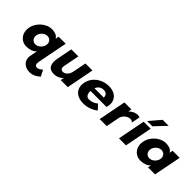

<svg xmlns="http://www.w3.org/2000/svg" viewBox="103 -1656 2898 2898"><g transform="rotate(45 1552.5 -207.0)"><path d="M282 10Q221 10 177 -22Q133 -54 114.5 -106.5Q96 -159 108 -220Q119 -281 158.5 -334Q198 -387 254.5 -419Q311 -451 372 -451Q418 -451 454 -436Q490 -421 510 -387L521 -441H671L574 55L425 52L445 -53Q418 -21 373 -5.5Q328 10 282 10ZM421 73 430 28 579 31 577 39Q570 74 579.5 98Q589 122 620 122Q641 122 664 108.5Q687 95 706 77L757 176Q717 213 674 231.5Q631 250 593 250Q529 250 487 223.5Q445 197 429 156Q413 115 421 73ZM478 -220Q483 -249 474.5 -274.5Q466 -300 444.5 -315Q423 -330 394 -330Q365 -330 338 -315Q311 -300 292 -274.5Q273 -249 268 -220Q262 -191 271 -166Q280 -141 301 -125.5Q322 -110 351 -110Q380 -110 407 -125Q434 -140 453 -165.5Q472 -191 478 -220Z M742 -190 791 -441H941L892 -190Q884 -151 896.5 -130.5Q909 -110 943 -110Q966 -110 988.5 -125Q1011 -140 1027 -165.5Q1043 -191 1049 -220L1092 -441H1242L1156 0H1006L1016 -54Q987 -24 949 -7Q911 10 869 10Q784 10 754 -43Q724 -96 742 -190Z M1284 -220Q1297 -288 1340.5 -340.5Q1384 -393 1448.5 -422Q1513 -451 1586 -451Q1654 -451 1704.5 -424.5Q1755 -398 1778 -348Q1801 -298 1788 -230L1782 -202H1409L1423 -273H1652Q1653 -295 1645.5 -313.5Q1638 -332 1619 -343.5Q1600 -355 1570 -355Q1518 -355 1486 -323.5Q1454 -292 1443 -239Q1435 -195 1440.5 -162.5Q1446 -130 1465 -112Q1484 -94 1513 -94Q1555 -94 1593.5 -110.5Q1632 -127 1653 -148L1726 -72Q1688 -37 1625 -13.5Q1562 10 1496 10Q1420 10 1367.5 -18.5Q1315 -47 1293 -99Q1271 -151 1284 -220Z M1924 -441H2074L2063 -387Q2087 -414 2125 -432.5Q2163 -451 2202 -451Q2212 -451 2224.5 -448Q2237 -445 2245 -441L2218 -305Q2210 -318 2195 -324Q2180 -330 2161 -330Q2134 -330 2105.5 -313.5Q2077 -297 2056.5 -271.5Q2036 -246 2031 -220L1988 0H1838Z M2335 -441H2485L2399 0H2249ZM2518 -664H2646L2477 -485H2365Z M2542 -220Q2553 -281 2592.5 -334Q2632 -387 2688.5 -419Q2745 -451 2806 -451Q2852 -451 2888 -436Q2924 -421 2944 -387L2955 -440H3105L3019 0H2869L2879 -53Q2852 -21 2807 -5.5Q2762 10 2716 10Q2655 10 2611 -22Q2567 -54 2548.5 -106.5Q2530 -159 2542 -220ZM2912 -220Q2917 -249 2908.5 -274.5Q2900 -300 2878.5 -315Q2857 -330 2828 -330Q2799 -330 2772 -315Q2745 -300 2726 -274.5Q2707 -249 2702 -220Q2696 -191 2705 -166Q2714 -141 2735 -125.5Q2756 -110 2785 -110Q2814 -110 2841 -125Q2868 -140 2887 -165.5Q2906 -191 2912 -220Z"/></g></svg>

Font: Teachers[wght] Italic
Style: Regular
Weight: 400
Designer: Alfredo Marco Pradil & Chank Diesel
Version: Version 1.000;Glyphs 3.1.2 (3151)